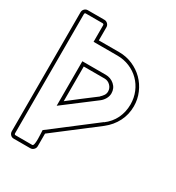

<svg xmlns="http://www.w3.org/2000/svg" viewBox="-176 -841 871 949"><g transform="rotate(30 259.5 -366.5)"><path d="M282 -501Q311 -501 332 -482.5Q353 -464 353 -435Q353 -419 344.5 -404Q336 -389 323 -379L149 -247V-501ZM39 -27Q39 -19 46 -19H141Q147 -19 149 -31Q151 -43 151 -58.5Q151 -74 150 -88.5Q149 -103 149 -108L392 -294V-293Q427 -319 444.5 -355.5Q462 -392 462 -435Q462 -472 448.5 -504.5Q435 -537 411 -561Q387 -585 354.5 -598.5Q322 -612 285 -612H149V-706Q149 -714 141 -714H46Q39 -714 39 -706ZM20 -706Q20 -717 27.5 -725Q35 -733 46 -733H141Q152 -733 160 -725Q168 -717 168 -706V-631H285Q325 -631 361 -615.5Q397 -600 423.5 -573.5Q450 -547 465.5 -511Q481 -475 481 -435Q481 -388 460.5 -348Q440 -308 403 -279L168 -99V-27Q168 -16 160 -8Q152 0 141 0H46Q35 0 27.5 -8Q20 -16 20 -27ZM168 -482V-284Q204 -312 240 -339.5Q276 -367 312 -394H311Q320 -402 327 -412Q334 -422 334 -435Q334 -454 320 -468Q306 -482 287 -482Z"/></g></svg>

Font: RonaldsonGothicLicht
Style: Regular
Weight: 400
Designer: Mr. Robertson for MacKellar, Smiths & Jordan Co. Philadelphia
Foundry: CAT-Fonts Peter Wiegel
Version: 1.000